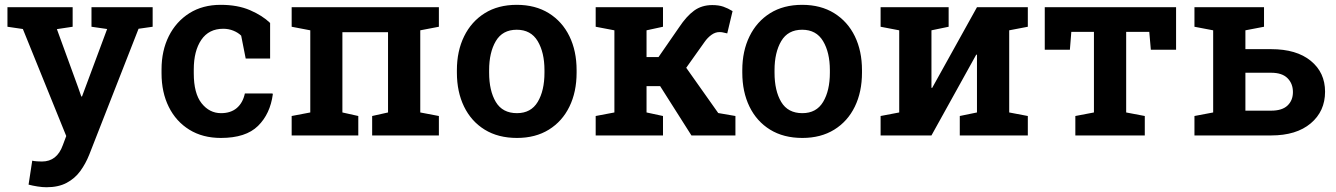

<svg xmlns="http://www.w3.org/2000/svg" viewBox="-20 -558 5504 791"><path d="M171.4 213.4Q154.8 213.4 134.5 210.2Q114.3 207 97.7 202.6L112.8 104Q121.1 106 133.3 106.7Q145.5 107.4 152.8 107.4Q214.8 107.4 238.8 40L252.9 2.4L74.2 -438.5L10.7 -447.8V-528.3H279.3V-447.8L214.4 -438L301.8 -198.2L314.9 -160.6H317.9L421.4 -438.5L356.9 -447.8V-528.3H608.9V-447.8L550.8 -439.5L347.7 79.1Q333 116.2 310.8 146.7Q288.6 177.2 254.6 195.3Q220.7 213.4 171.4 213.4Z M890.1 10.3Q814.9 10.3 760 -23.7Q705.1 -57.6 675.3 -117.7Q645.5 -177.7 645.5 -255.9V-272Q645.5 -349.1 675.5 -409.2Q705.6 -469.2 760.3 -503.7Q814.9 -538.1 889.2 -538.1Q959 -538.1 1010 -516.1Q1061 -494.1 1092.8 -463.4V-316.9H992.2L973.6 -411.1Q960.9 -423.8 941.4 -431.6Q921.9 -439.5 899.9 -439.5Q840.3 -439.5 809.3 -393.8Q778.3 -348.1 778.3 -272V-255.9Q778.3 -173.3 810.5 -132.6Q842.8 -91.8 890.6 -91.8Q930.7 -91.8 955.6 -113Q980.5 -134.3 988.8 -172.9H1102.5L1104 -169.9Q1093.3 -88.9 1043 -39.3Q992.7 10.3 890.1 10.3Z M1181.6 0V-80.1L1258.3 -94.7V-433.1L1181.6 -447.8V-528.3H1788.1V-447.8L1711.4 -433.1V-94.7L1788.1 -80.1V0H1513.2V-80.1L1578.6 -94.7V-425.3H1390.6V-94.7L1456.1 -80.1V0Z M2109.9 10.3Q2032.2 10.3 1976.8 -23.9Q1921.4 -58.1 1891.8 -118.9Q1862.3 -179.7 1862.3 -258.8V-269Q1862.3 -347.7 1892.1 -408.4Q1921.9 -469.2 1977.1 -503.7Q2032.2 -538.1 2108.9 -538.1Q2185.5 -538.1 2241 -503.7Q2296.4 -469.2 2325.9 -408.7Q2355.5 -348.1 2355.5 -269V-258.8Q2355.5 -179.2 2325.9 -118.7Q2296.4 -58.1 2241.2 -23.9Q2186 10.3 2109.9 10.3ZM2109.9 -91.8Q2167.5 -91.8 2195.3 -138.2Q2223.1 -184.6 2223.1 -258.8V-269Q2223.1 -341.8 2195.1 -388.7Q2167 -435.5 2108.9 -435.5Q2050.3 -435.5 2022.7 -388.7Q1995.1 -341.8 1995.1 -269V-258.8Q1995.1 -184.1 2022.7 -137.9Q2050.3 -91.8 2109.9 -91.8Z M2434.1 0V-80.1L2511.2 -94.7V-433.1L2434.1 -447.8V-528.3H2711.4V-447.8L2643.6 -433.1V-322.8H2692.9L2778.3 -446.3Q2808.1 -491.2 2839.6 -514.2Q2871.1 -537.1 2914.6 -537.1Q2940.9 -537.1 2960 -530.5Q2979 -523.9 2998 -512.2L2976.1 -420.4Q2960.9 -423.8 2956.3 -424.8Q2951.7 -425.8 2943.8 -425.8Q2926.8 -425.8 2910.9 -414.3Q2895 -402.8 2882.8 -385.3L2807.1 -278.8L2939 -92.3L3009.8 -80.1V0H2828.6L2699.7 -203.1H2643.6V-94.7L2711.4 -80.1V0Z M3285.6 10.3Q3208 10.3 3152.6 -23.9Q3097.2 -58.1 3067.6 -118.9Q3038.1 -179.7 3038.1 -258.8V-269Q3038.1 -347.7 3067.9 -408.4Q3097.7 -469.2 3152.8 -503.7Q3208 -538.1 3284.7 -538.1Q3361.3 -538.1 3416.7 -503.7Q3472.2 -469.2 3501.7 -408.7Q3531.2 -348.1 3531.2 -269V-258.8Q3531.2 -179.2 3501.7 -118.7Q3472.2 -58.1 3417 -23.9Q3361.8 10.3 3285.6 10.3ZM3285.6 -91.8Q3343.3 -91.8 3371.1 -138.2Q3398.9 -184.6 3398.9 -258.8V-269Q3398.9 -341.8 3370.8 -388.7Q3342.8 -435.5 3284.7 -435.5Q3226.1 -435.5 3198.5 -388.7Q3170.9 -341.8 3170.9 -269V-258.8Q3170.9 -184.1 3198.5 -137.9Q3226.1 -91.8 3285.6 -91.8Z M3607.9 0V-80.1L3684.6 -94.7V-433.1L3607.9 -447.8V-528.3H3888.2V-447.8L3817.4 -433.1V-196.3L3820.3 -195.8L4004.9 -528.3H4214.4V-447.8L4137.7 -433.1V-94.7L4214.4 -80.1V0H3934.1V-80.1L4004.9 -94.7V-332.5L4002 -333L3817.4 0Z M4410.2 0V-80.1L4486.8 -94.7V-426.8H4393.6L4387.7 -353H4284.2V-528.3H4825.2V-353H4721.2L4714.8 -426.8H4619.6V-94.7L4696.3 -80.1V0Z M5216.8 -355.5Q5321.3 -355.5 5380.1 -307.4Q5439 -259.3 5439 -180.2Q5439 -99.6 5379.9 -49.8Q5320.8 0 5216.8 0H4900.9V-80.1L4978 -94.7V-433.1L4900.9 -447.8V-528.3H5187.5V-447.8L5110.8 -433.1V-355.5ZM5216.8 -102.1Q5262.2 -102.1 5284.4 -123.3Q5306.6 -144.5 5306.6 -178.7Q5306.6 -213.4 5284.4 -235.8Q5262.2 -258.3 5216.8 -258.3H5110.8V-102.1Z"/></svg>

Font: Roboto Slab SemiBold
Style: Regular
Weight: 600
Designer: Google
Version: Version 2.001; ttfautohint (v1.8.3)